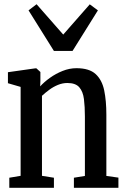

<svg xmlns="http://www.w3.org/2000/svg" viewBox="-20 -888 590 908"><path d="M77.5 -56.5V-477L17.5 -494.5V-546.5L148 -565H152L171 -547.5V-506L170 -479.5Q188.5 -500 216 -519.8Q243.5 -539.5 276 -552.5Q308.5 -565.5 341.5 -565.5Q402 -565.5 432.2 -537.8Q462.5 -510 472.8 -460.5Q483 -411 483 -345.5V-56L540 -48V0H329.5V-47.5L381.5 -56V-337Q381.5 -383.5 377 -419.2Q372.5 -455 355 -475.2Q337.5 -495.5 298.5 -495.5Q276 -495.5 254 -486.5Q232 -477.5 212.8 -463.2Q193.5 -449 178.5 -435V-56.5L235 -47.5V0H24V-47.5ZM235 -647 115 -839 153 -868 279 -724.5 404.5 -867.5 443 -839 323 -647Z"/></svg>

Font: Merriweather 24pt SemiCondensed
Style: Regular
Weight: 400
Width: 4
Designer: Eben Sorkin
Foundry: Eben Sorkin
Version: Version 2.100